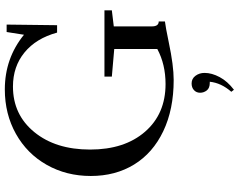

<svg xmlns="http://www.w3.org/2000/svg" viewBox="-116 -600 976 784"><g transform="rotate(-90 372.0 -208.0)"><path d="M437.5 13.2Q317.4 13.2 228.3 -29.3Q139.2 -71.8 92.3 -148.2Q45.4 -224.6 45.4 -325.2Q45.4 -424.8 90.8 -505.1Q136.2 -585.4 217.3 -630.9Q298.3 -676.3 398.9 -676.3Q525.9 -676.3 622.1 -598.1L633.3 -668.9H663.6L661.1 -462.9H630.9Q607.4 -548.8 549.8 -595.9Q492.2 -643.1 410.6 -643.1Q295.9 -643.1 224.6 -555.9Q153.3 -468.8 153.3 -328.1Q153.3 -187.5 226.1 -103.8Q298.8 -20 420.9 -20Q501 -20 564 -53.7V-229.5L451.2 -239.3V-269.5H721.7V-239.3L656.2 -231.4V-76.2Q656.2 -47.9 676.3 -47.9V-22.5Q654.3 -20 590.8 -6.8Q496.6 13.2 437.5 13.2ZM397.5 259.3 389.2 248.5Q425.3 207.5 430.2 160.6H425.8Q404.3 160.6 394.8 148.4Q385.3 136.2 385.3 121.1Q385.3 106 395.8 96.2Q406.2 86.4 423.3 86.4Q442.9 86.4 454.6 102.3Q466.3 118.2 466.3 139.2Q466.3 168.9 449.2 200.9Q432.1 232.9 397.5 259.3Z"/></g></svg>

Font: Elstob 10pt
Style: Regular
Weight: 400
Designer: Peter S. Baker
Version: Version 1.015